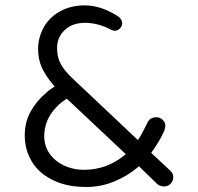

<svg xmlns="http://www.w3.org/2000/svg" viewBox="-20 -707 755 731"><path d="M639.6 -32.2Q639.6 -41 636.7 -46.4Q633.8 -51.8 628.9 -56.6L555.7 -125Q586.9 -168 605.5 -209Q609.4 -221.7 609.4 -227.5Q610.4 -240.2 599.6 -250.5Q588.9 -260.7 576.2 -260.7Q554.7 -260.7 543.9 -245.1Q543 -242.2 536.1 -229.5Q518.6 -193.4 508.8 -179.7L504.9 -173.8L296.9 -370.1Q252 -411.1 233.9 -431.6Q215.8 -452.1 206.5 -473.6Q197.3 -495.1 197.3 -525.4Q197.3 -565.4 226.6 -592.8Q255.9 -620.1 303.7 -620.1Q351.6 -620.1 401.4 -594.7Q411.1 -589.8 416 -589.8Q427.7 -589.8 436.5 -598.6Q445.3 -607.4 445.3 -619.1Q445.3 -626 441.4 -631.8Q436.5 -640.6 429.7 -644.5Q365.2 -686.5 302.7 -686.5Q250 -686.5 209 -664.1Q155.3 -634.8 134.8 -577.1Q125 -549.8 125 -520.5Q125 -481.4 139.2 -450.2Q153.3 -418.9 183.6 -382.8L188.5 -377.9Q168.9 -365.2 161.6 -358.9Q154.3 -352.5 151.4 -349.6Q125 -327.1 105.5 -296.9Q74.2 -251 74.2 -191.4Q74.2 -138.7 99.6 -94.7Q127.9 -44.9 189.5 -17.6Q239.3 4.9 308.6 4.9Q362.3 4.9 412.6 -15.1Q462.9 -35.2 504.9 -70.3L508.8 -74.2L577.1 -7.8Q588.9 2.9 604 2.9Q619.1 2.9 629.4 -7.3Q639.6 -17.6 639.6 -32.2ZM300.8 -60.5Q244.1 -60.5 201.2 -89.8Q181.6 -103.5 168 -123Q148.4 -152.3 148.4 -188.5Q148.4 -252.9 197.3 -301.8Q211.9 -317.4 234.4 -331.1L459 -120.1L453.1 -115.2Q384.8 -60.5 300.8 -60.5Z"/></svg>

Font: FakePearl
Style: Light
Weight: 350
Version: Version 1.2